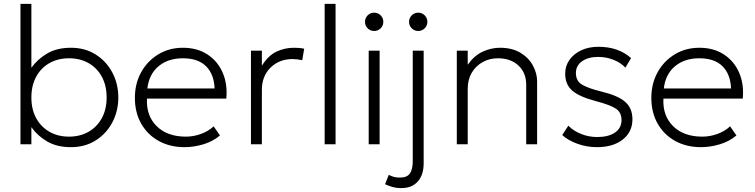

<svg xmlns="http://www.w3.org/2000/svg" viewBox="-20 -740 3872 985"><path d="M344 15Q272.5 15 222.8 -13.8Q173 -42.5 141 -87.5V0H85V-720H141V-392.5Q173 -437 222.8 -466Q272.5 -495 344 -495Q416.5 -495 471.2 -460.2Q526 -425.5 556.5 -367.5Q587 -309.5 587 -240Q587 -170.5 556.5 -112.5Q526 -54.5 471.2 -19.8Q416.5 15 344 15ZM334 -39Q390.5 -39 434 -63.8Q477.5 -88.5 502.2 -133.5Q527 -178.5 527 -240Q527 -301.5 502.2 -346.8Q477.5 -392 434 -416.5Q390.5 -441 334 -441Q277.5 -441 234 -416.5Q190.5 -392 165.8 -346.8Q141 -301.5 141 -240Q141 -178.5 165.8 -133.5Q190.5 -88.5 234 -63.8Q277.5 -39 334 -39Z M927 15Q852 15 794.5 -16.8Q737 -48.5 704.5 -105.5Q672 -162.5 672 -238Q672 -311.5 704.2 -369.5Q736.5 -427.5 792.2 -461.2Q848 -495 918 -495Q992 -495 1044.5 -460.5Q1097 -426 1122.5 -367Q1148 -308 1141 -234H734Q729.5 -146.5 783.8 -92.8Q838 -39 934 -39Q972.5 -39 1010.8 -52.8Q1049 -66.5 1076 -92L1108.5 -45Q1071.5 -14 1022.8 0.5Q974 15 927 15ZM736 -286H1081Q1078 -359.5 1037 -400.2Q996 -441 918 -441Q842.5 -441 793.5 -400.2Q744.5 -359.5 736 -286Z M1267.5 0V-480H1323.5V-403Q1356.5 -455.5 1398.5 -475.2Q1440.5 -495 1487.5 -495Q1500.5 -495 1514.2 -494Q1528 -493 1540.5 -490L1530.5 -431Q1505 -437 1481.5 -437Q1412.5 -437 1368 -393.2Q1323.5 -349.5 1323.5 -279V0Z M1645.5 0V-720H1701.5V0Z M1871.5 0V-480H1927.5V0ZM1899.5 -581Q1880 -581 1866.2 -594.8Q1852.5 -608.5 1852.5 -628Q1852.5 -647.5 1866.2 -661.2Q1880 -675 1899.5 -675Q1919 -675 1932.8 -661.2Q1946.5 -647.5 1946.5 -628Q1946.5 -608.5 1932.8 -594.8Q1919 -581 1899.5 -581Z M2039.5 225Q2013.5 225 1992 218.8Q1970.5 212.5 1955.5 205L1974.5 157Q1986.5 163 1999 167Q2011.5 171 2031.5 171Q2069 171 2083.2 149.5Q2097.5 128 2097.5 87V-480H2153.5V97Q2153.5 157.5 2123.2 191.2Q2093 225 2039.5 225ZM2125.5 -581Q2106 -581 2092.2 -594.8Q2078.5 -608.5 2078.5 -628Q2078.5 -647.5 2092.2 -661.2Q2106 -675 2125.5 -675Q2145 -675 2158.8 -661.2Q2172.5 -647.5 2172.5 -628Q2172.5 -608.5 2158.8 -594.8Q2145 -581 2125.5 -581Z M2323.5 0V-480H2379.5V-408Q2412.5 -454.5 2456 -474.8Q2499.5 -495 2544.5 -495Q2608 -495 2650.5 -469Q2693 -443 2714.2 -403.2Q2735.5 -363.5 2735.5 -323V0H2679.5V-306Q2679.5 -366 2640 -403.5Q2600.5 -441 2534.5 -441Q2491.5 -441 2456.2 -421.5Q2421 -402 2400.2 -366.8Q2379.5 -331.5 2379.5 -285V0Z M3042.5 15Q2991 15 2942.8 -2.2Q2894.5 -19.5 2864.5 -47L2895.5 -95Q2923.5 -67.5 2962.5 -52.2Q3001.5 -37 3043.5 -37Q3101.5 -37 3135 -60Q3168.5 -83 3168.5 -124Q3168.5 -163 3140.2 -182.2Q3112 -201.5 3037.5 -221Q2953.5 -243 2916.5 -274.5Q2879.5 -306 2879.5 -362Q2879.5 -401.5 2901.5 -432.8Q2923.5 -464 2962 -482Q3000.5 -500 3050.5 -500Q3152 -500 3217.5 -442L3188.5 -393Q3164.5 -418.5 3127.2 -433.2Q3090 -448 3048.5 -448Q2998.5 -448 2966.5 -426Q2934.5 -404 2934.5 -365Q2934.5 -324.5 2966.5 -305.5Q2998.5 -286.5 3066.5 -270Q3150 -250 3187.2 -217.5Q3224.5 -185 3224.5 -128Q3224.5 -63 3174.8 -24Q3125 15 3042.5 15Z M3576.5 15Q3501.5 15 3444 -16.8Q3386.5 -48.5 3354 -105.5Q3321.5 -162.5 3321.5 -238Q3321.5 -311.5 3353.8 -369.5Q3386 -427.5 3441.8 -461.2Q3497.5 -495 3567.5 -495Q3641.5 -495 3694 -460.5Q3746.5 -426 3772 -367Q3797.5 -308 3790.5 -234H3383.5Q3379 -146.5 3433.2 -92.8Q3487.5 -39 3583.5 -39Q3622 -39 3660.2 -52.8Q3698.5 -66.5 3725.5 -92L3758 -45Q3721 -14 3672.2 0.5Q3623.5 15 3576.5 15ZM3385.5 -286H3730.5Q3727.5 -359.5 3686.5 -400.2Q3645.5 -441 3567.5 -441Q3492 -441 3443 -400.2Q3394 -359.5 3385.5 -286Z"/></svg>

Font: Geologica Thin
Style: Regular
Weight: 100
Designer: Sindre Bremnes, Frode Helland
Foundry: Monokrom Skriftforlag AS
Version: Version 1.010; ttfautohint (v1.8.4.7-5d5b);gftools[0.9.28]